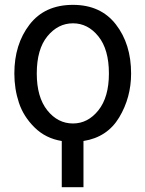

<svg xmlns="http://www.w3.org/2000/svg" viewBox="-20 -576 608 803"><path d="M40 -268.6Q40 -390.6 103.5 -473.1Q167 -555.7 285.2 -555.7Q401.4 -555.7 464.8 -473.6Q528.3 -391.6 528.3 -268.6Q528.3 -168 478.5 -85Q428.7 -2 329.1 13.7V207H238.3V13.7Q170.9 2.9 124.5 -43Q78.1 -88.9 59.1 -146.5Q40 -204.1 40 -268.6ZM133.8 -268.6Q133.8 -169.9 177.7 -114.7Q221.7 -59.6 285.2 -59.6Q347.7 -59.6 391.6 -114.7Q435.5 -169.9 435.5 -268.6Q435.5 -369.1 391.6 -423.8Q347.7 -478.5 285.2 -478.5Q222.7 -478.5 178.2 -424.3Q133.8 -370.1 133.8 -268.6Z"/></svg>

Font: Gothic A1 Medium
Style: Regular
Weight: 500
Designer: HanYang I&C Co.,Ltd.
Foundry: HanYang I&C Co.,Ltd.
Version: Version 2.50